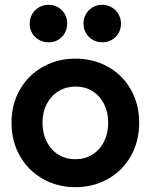

<svg xmlns="http://www.w3.org/2000/svg" viewBox="-20 -777 632 805"><path d="M28.3 -262.7Q28.3 -340.3 63.5 -401.4Q98.6 -462.4 159.9 -496.8Q221.2 -531.2 295.9 -531.2Q371.6 -531.2 432.6 -497.1Q493.7 -462.9 528.6 -401.6Q563.5 -340.3 563.5 -262.7Q563.5 -184.6 528.6 -122.8Q493.7 -61 432.4 -26.6Q371.1 7.8 295.9 7.8Q221.2 7.8 159.9 -26.9Q98.6 -61.5 63.5 -123Q28.3 -184.6 28.3 -262.7ZM433.6 -262.7Q433.6 -306.6 416.3 -341.1Q398.9 -375.5 367.9 -394.8Q336.9 -414.1 296.9 -414.1Q257.3 -414.1 225.8 -395Q194.3 -376 176.3 -341.6Q158.2 -307.1 158.2 -262.7Q158.2 -217.8 176 -182.6Q193.8 -147.5 225.3 -128.4Q256.8 -109.4 295.9 -109.4Q335 -109.4 366.5 -128.4Q397.9 -147.5 415.8 -182.6Q433.6 -217.8 433.6 -262.7ZM330.1 -677.7Q330.1 -699.7 340.3 -717.8Q350.6 -735.8 368.7 -746.3Q386.7 -756.8 408.2 -756.8Q430.2 -756.8 448.2 -746.3Q466.3 -735.8 476.8 -717.8Q487.3 -699.7 487.3 -677.7Q487.3 -656.2 477.1 -638.2Q466.8 -620.1 448.7 -609.9Q430.7 -599.6 409.2 -599.6Q387.2 -599.6 369.1 -609.9Q351.1 -620.1 340.6 -637.9Q330.1 -655.8 330.1 -677.7ZM104.5 -677.7Q104.5 -699.7 115 -717.8Q125.5 -735.8 143.6 -746.3Q161.6 -756.8 183.6 -756.8Q205.1 -756.8 223.1 -746.6Q241.2 -736.3 251.5 -718.3Q261.7 -700.2 261.7 -678.7Q261.7 -656.2 251.5 -638.2Q241.2 -620.1 223.4 -609.6Q205.6 -599.1 183.6 -599.6Q161.6 -599.6 143.6 -609.9Q125.5 -620.1 115 -637.9Q104.5 -655.8 104.5 -677.7Z"/></svg>

Font: Reddit Sans Fudge
Style: Bold
Weight: 700
Designer: Stephen Hutchings
Foundry: Reddit
Version: Version 1.013